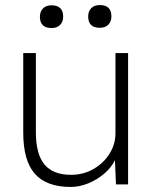

<svg xmlns="http://www.w3.org/2000/svg" viewBox="-20 -730 600 760"><path d="M260 10Q164 10 118 -42Q72 -94 72 -205V-520H122V-207Q122 -120 156 -79Q190 -38 261 -38Q310 -38 350 -61Q390 -84 413.5 -121.5Q437 -159 437 -202V-520H487V0H439L435 -96Q421 -67 393 -43Q365 -19 330 -4.5Q295 10 260 10ZM375 -620Q329 -620 329 -665Q329 -685 341 -697.5Q353 -710 375 -710Q421 -710 421 -665Q421 -645 409 -632.5Q397 -620 375 -620ZM184 -619Q138 -619 138 -664Q138 -684 150 -696.5Q162 -709 184 -709Q230 -709 230 -664Q230 -644 218 -631.5Q206 -619 184 -619Z"/></svg>

Font: Lexend ExtraLight
Style: Regular
Weight: 200
Designer: Bonnie Shaver-Troup, Thomas Jockin
Foundry: Lexend
Version: Version 1.007; ttfautohint (v1.8.3)